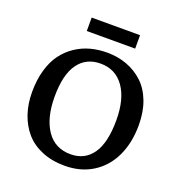

<svg xmlns="http://www.w3.org/2000/svg" viewBox="-155 -1011 1085 1156"><g transform="rotate(20 387.5 -433.0)"><path d="M234.9 -793.9V-879.9H544.9V-793.9ZM386.2 14.2Q304.7 14.2 240.2 -12.5Q175.8 -39.1 134.8 -86.4Q93.8 -133.8 72.3 -197.5Q50.8 -261.2 50.8 -336.9Q50.8 -414.6 69.1 -478Q87.4 -541.5 119.4 -584.7Q151.4 -627.9 195.6 -657.5Q239.7 -687 289.8 -700.4Q339.8 -713.9 396 -713.9Q464.8 -713.9 523.7 -691.9Q582.5 -669.9 627.4 -627.9Q672.4 -585.9 697.8 -519.3Q723.1 -452.6 723.1 -368.2Q723.1 -255.4 682.6 -168.9Q642.1 -82.5 565.4 -34.2Q488.8 14.2 386.2 14.2ZM396 -63Q486.3 -63 536.1 -134Q585.9 -205.1 585.9 -350.1Q585.9 -484.9 531.7 -561.5Q477.5 -638.2 380.9 -638.2Q289.1 -638.2 238.5 -567.9Q188 -497.6 188 -356.9Q188 -221.7 241.7 -142.3Q295.4 -63 396 -63Z"/></g></svg>

Font: Literata Book SemiBold
Style: Regular
Weight: 600
Designer: Latin by Veronika Burian and Jose Scaglione. Greek by Irene Vlachou. Cyrillic by Vera Evstafieva
Foundry: TypeTogether
Version: Version 2.003;PS 002.003;hotconv 1.0.88;makeotf.lib2.5.64775